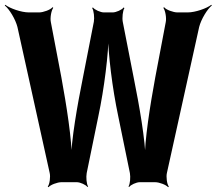

<svg xmlns="http://www.w3.org/2000/svg" viewBox="-39 -763 907 804"><path d="M521 -437 475 -672C472 -688 475 -719 482 -729L479 -732C472 -722 447 -711 433 -711H396C382 -711 357 -722 350 -732L347 -729C354 -719 357 -688 354 -672L308 -437C285 -323 259 -176 258 -88H262C263 -176 239 -324 218 -439L174 -670C170 -688 176 -720 184 -730L181 -733C173 -722 142 -711 125 -711H82C50 -711 2 -728 -17 -743L-19 -740C0 -725 26 -682 34 -650L169 -39C173 -23 169 9 161 18L164 21C172 11 201 0 218 0H283C297 0 321 11 327 20L330 18C323 8 321 -22 324 -38L373 -277C397 -390 416 -539 416 -627H413C413 -539 432 -390 456 -277L505 -38C508 -22 506 8 499 18L502 20C508 11 532 0 546 0H611C628 0 657 11 665 21L668 18C660 9 656 -23 660 -39L795 -650C803 -682 829 -725 848 -740L846 -743C827 -728 779 -711 747 -711H704C687 -711 656 -722 648 -733L645 -730C653 -720 659 -688 655 -670L611 -438C590 -324 566 -175 567 -88H571C570 -175 544 -323 521 -437Z"/></svg>

Font: Asimov
Style: EdgeNar
Weight: 500
Designer: Google
Version: Version 2.000980: 2014